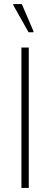

<svg xmlns="http://www.w3.org/2000/svg" viewBox="-20 -921 246 941"><path d="M85 0V-688H121V0ZM120 -763 45 -896V-901H87L144 -768V-763Z"/></svg>

Font: Saira Condensed Thin
Style: Regular
Weight: 250
Width: 3
Designer: Hector Gatti with collaboration of the Omnibus-Type team
Foundry: Omnibus-Type
Version: Version 1.101